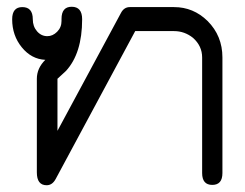

<svg xmlns="http://www.w3.org/2000/svg" viewBox="-20 -548 725 568"><path d="M114 -371Q73 -373 44.5 -408Q16 -443 16 -491Q16 -527 46 -527Q77 -527 77 -491Q77 -470 89.5 -455.5Q102 -441 120 -441Q136 -441 149 -454Q162 -467 162 -486V-492Q162 -528 192 -528Q223 -528 223 -491Q223 -390 175 -338Q163 -327 150 -315V-161L338 -510Q347 -527 364 -527H495Q552 -527 594 -486Q638 -442 638 -378V-36Q638 -1 608 -1Q578 -1 578 -36V-378Q578 -412 551 -436Q526 -456 495 -456H380L145 -19Q135 0 118 0Q89 0 89 -38V-315Q89 -346 114 -371Z"/></svg>

Font: LuenTai2017
Style: Regular
Weight: 400
Designer: LuenTai
Foundry: Microsoft Corpration
Version: Version 1.00 November 27, 2016, initial release